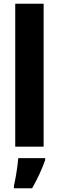

<svg xmlns="http://www.w3.org/2000/svg" viewBox="-20 -780 313 1021"><path d="M212 0V-760H61V0ZM220 72V61H77C74 102 63 171 54 208V221H151C179 172 202 122 220 72Z"/></svg>

Font: Noto Sans Gurmukhi UI Condensed ExtraBold
Style: Regular
Weight: 800
Width: 3
Designer: Jelle Bosma - Monotype Design Team
Foundry: Monotype Imaging Inc.
Version: Version 2.004